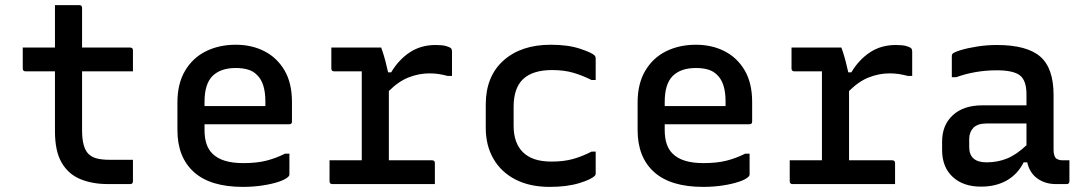

<svg xmlns="http://www.w3.org/2000/svg" viewBox="-20 -720 4240 751"><path d="M500 -95V-11Q500 0 489 0H402Q341 0 294 -19.5Q247 -39 221 -84Q195 -129 195 -206V-441H80Q69 -441 69 -452V-534H195V-700H290Q301 -700 301 -689V-534H489Q500 -534 500 -523V-441H301V-210Q301 -143 326 -118Q339 -105 359.5 -100Q380 -95 408 -95Z M902 -545Q965 -545 1014.5 -519.5Q1064 -494 1093 -444.5Q1122 -395 1122 -321V-244Q1122 -234 1111 -234H780V-211Q780 -149 811 -119Q848 -82 931 -82Q984 -82 1021.5 -91.5Q1059 -101 1095 -119H1112V-37Q1112 -33 1108 -29Q1097 -18 1070 -9Q1043 0 1006.5 5.5Q970 11 930 11Q803 11 738.5 -47Q674 -105 674 -211V-319Q674 -393 704 -443.5Q734 -494 785.5 -519.5Q837 -545 902 -545ZM902 -454Q843 -454 811.5 -423Q780 -392 780 -321V-305H1018V-323Q1018 -395 986 -426Q972 -441 951 -447.5Q930 -454 902 -454Z M1269 -93H1395V-441H1287Q1276 -441 1276 -452V-534H1471Q1471 -534 1476.5 -518Q1482 -502 1488 -479Q1494 -456 1498 -437H1510Q1539 -486 1582.5 -515Q1626 -544 1684 -544Q1710 -544 1724.5 -540Q1739 -536 1744 -531Q1748 -527 1748 -519V-423H1731Q1712 -428 1695.5 -430.5Q1679 -433 1659 -433Q1619 -433 1579 -417.5Q1539 -402 1501 -364V-93H1670Q1681 -93 1681 -82V0H1280Q1269 0 1269 -11Z M2134 -545Q2202 -545 2248.5 -529.5Q2295 -514 2306 -503Q2310 -498 2310 -492V-407H2294Q2258 -425 2222 -435.5Q2186 -446 2140 -446Q2064 -446 2026.5 -411Q1989 -376 1989 -302V-228Q1989 -161 2025 -125Q2043 -107 2070.5 -97.5Q2098 -88 2138 -88Q2185 -88 2221 -98Q2257 -108 2294 -127H2310V-41Q2310 -36 2307 -33Q2293 -18 2245 -3.5Q2197 11 2130 11Q2052 11 1996 -18Q1940 -47 1910 -99Q1880 -151 1880 -220V-311Q1880 -421 1949 -483Q2018 -545 2134 -545Z M2702 -545Q2765 -545 2814.5 -519.5Q2864 -494 2893 -444.5Q2922 -395 2922 -321V-244Q2922 -234 2911 -234H2580V-211Q2580 -149 2611 -119Q2648 -82 2731 -82Q2784 -82 2821.5 -91.5Q2859 -101 2895 -119H2912V-37Q2912 -33 2908 -29Q2897 -18 2870 -9Q2843 0 2806.5 5.5Q2770 11 2730 11Q2603 11 2538.5 -47Q2474 -105 2474 -211V-319Q2474 -393 2504 -443.5Q2534 -494 2585.5 -519.5Q2637 -545 2702 -545ZM2702 -454Q2643 -454 2611.5 -423Q2580 -392 2580 -321V-305H2818V-323Q2818 -395 2786 -426Q2772 -441 2751 -447.5Q2730 -454 2702 -454Z M3069 -93H3195V-441H3087Q3076 -441 3076 -452V-534H3271Q3271 -534 3276.5 -518Q3282 -502 3288 -479Q3294 -456 3298 -437H3310Q3339 -486 3382.5 -515Q3426 -544 3484 -544Q3510 -544 3524.5 -540Q3539 -536 3544 -531Q3548 -527 3548 -519V-423H3531Q3512 -428 3495.5 -430.5Q3479 -433 3459 -433Q3419 -433 3379 -417.5Q3339 -402 3301 -364V-93H3470Q3481 -93 3481 -82V0H3080Q3069 0 3069 -11Z M4101 -348V-134Q4101 -112 4110 -101Q4120 -93 4137 -93H4163V-11Q4163 0 4152 0H4110Q4068 0 4037.5 -22Q4007 -44 3998 -85H3984Q3961 -39 3918.5 -14.5Q3876 10 3817 10Q3747 10 3706 -28.5Q3665 -67 3665 -133V-166Q3665 -231 3707 -269.5Q3749 -308 3822 -308H3995V-351Q3995 -405 3969.5 -425Q3944 -445 3879 -445Q3795 -445 3720 -418H3703V-501Q3703 -507 3706 -510Q3712 -516 3738 -524Q3764 -532 3802 -538Q3840 -544 3879 -544Q3996 -544 4048.5 -499Q4101 -454 4101 -348ZM3771 -145Q3771 -85 3839 -85Q3882 -85 3919 -100Q3956 -115 3995 -152V-237H3839Q3804 -237 3787 -220Q3771 -202 3771 -177Z"/></svg>

Font: Recursive Mn Lnr St Med
Style: Regular
Weight: 500
Monospace: yes
Version: Version 1.079;hotconv 1.0.112;makeotfexe 2.5.65598; ttfautoh